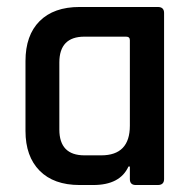

<svg xmlns="http://www.w3.org/2000/svg" viewBox="-20 -530 552 550"><path d="M247 0H208Q134 0 93.5 -41Q53 -82 53 -155V-355Q53 -429 93.5 -469.5Q134 -510 208 -510H432Q450 -510 450 -493V-17Q450 0 432 0H369Q352 0 352 -17V-53H348Q324 0 247 0ZM352 -170V-415Q352 -425 341 -425H222Q150 -425 150 -351V-159Q150 -85 222 -85H270Q352 -85 352 -170Z"/></svg>

Font: Rajdhani Semibold
Style: Regular
Weight: 600
Designer: Satya Rajpurohit, Jyotish Sonowal
Foundry: Indian Type Foundry
Version: Version 1.200;PS 1.0;hotconv 1.0.78;makeotf.lib2.5.61930; tt